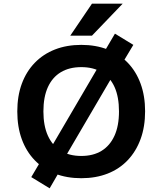

<svg xmlns="http://www.w3.org/2000/svg" viewBox="-20 -959 884 1044"><path d="M422 10Q343 10 279 -15Q215 -40 169 -87.5Q123 -135 98.5 -202Q74 -269 74 -353Q74 -437 98.5 -503.5Q123 -570 169 -617.5Q215 -665 279 -690Q343 -715 422 -715Q501 -715 565 -690Q629 -665 674.5 -618Q720 -571 744.5 -504Q769 -437 769 -354Q769 -270 744.5 -203Q720 -136 674.5 -88Q629 -40 565 -15Q501 10 422 10ZM422 -111Q487 -111 532.5 -139Q578 -167 602.5 -221Q627 -275 627 -353Q627 -432 603 -485.5Q579 -539 533 -566.5Q487 -594 422 -594Q357 -594 311 -566.5Q265 -539 240.5 -485.5Q216 -432 216 -353Q216 -275 240.5 -221Q265 -167 311 -139Q357 -111 422 -111ZM250 65 150 4 219 -113 270 -178 513 -593 535 -657 605 -776 705 -715 635 -598 585 -533 342 -118 319 -54ZM362 -765 480 -939H647L480 -765Z"/></svg>

Font: Nunito Sans 6pt
Style: Bold
Weight: 700
Version: Version 3.101;gftools[0.9.27]